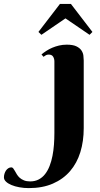

<svg xmlns="http://www.w3.org/2000/svg" viewBox="-211 -735 510 981"><path d="M66.9 -420.9Q66.9 -435.1 60.3 -445.6Q53.7 -456.1 38.1 -456.1Q29.8 -456.1 23.9 -453.1Q18.1 -450.2 11.2 -444.8L1 -457Q12.2 -466.3 26.1 -475.3Q40 -484.4 56.2 -491.2Q72.3 -498 90.8 -502.4Q109.4 -506.8 129.9 -506.8Q161.6 -506.8 179.2 -498.3Q196.8 -489.7 205.1 -477.3Q213.4 -464.8 215.1 -450.7Q216.8 -436.5 216.8 -425.8V-80.1Q216.8 -13.7 199.5 42.5Q182.1 98.6 147 139.4Q111.8 180.2 59.1 203.1Q6.3 226.1 -64 226.1Q-88.9 226.1 -111.8 221.9Q-134.8 217.8 -152.3 210.4Q-169.9 203.1 -180.4 193.1Q-190.9 183.1 -190.9 170.9Q-190.9 162.1 -188.2 153.1Q-185.5 144 -180.7 136.7Q-175.8 129.4 -168.7 124.8Q-161.6 120.1 -152.8 120.1Q-147.5 120.1 -143.3 125.5Q-139.2 130.9 -134.8 138.7Q-130.4 146.5 -124.8 156Q-119.1 165.5 -110.4 173.3Q-101.6 181.2 -88.6 186.5Q-75.7 191.9 -57.1 191.9Q-32.2 191.9 -13.2 181.9Q5.9 171.9 19.5 154.3Q33.2 136.7 42.5 112.8Q51.8 88.9 57.1 61.5Q62.5 34.2 64.7 4.4Q66.9 -25.4 66.9 -55.2ZM151.4 -714.8 261.2 -571.8 246.6 -557.1 123.5 -641.1 0.5 -557.1 -14.6 -571.8 95.2 -714.8Z"/></svg>

Font: Berkshire Swash
Style: Regular
Weight: 400
Designer: Astigmatic (AOETI)
Foundry: Astigmatic (AOETI)
Version: Version 1.001